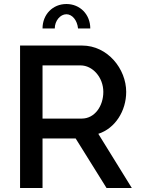

<svg xmlns="http://www.w3.org/2000/svg" viewBox="-20 -937 701 957"><path d="M253 -795C253 -833 280 -866 311 -866C340 -866 365 -836 369 -795H430C430 -865 379 -917 311 -917C243 -917 192 -865 192 -795ZM80 0H192V-247H357L511 0H637L470 -270C554 -297 609 -384 609 -479C609 -593 517 -710 389 -710H80ZM192 -346V-611H382C441 -611 495 -552 495 -479C495 -407 451 -346 388 -346Z"/></svg>

Font: FIGSv2-sans-serif SemiBold
Style: Regular
Weight: 600
Designer: Matt McInerney, Pablo Impallari, Rodrigo Fuenzalida,Mirko Velimirovic
Foundry: Matt McInerney, Pablo Impallari, Rodrigo Fuenzalida
Version: Version 4.021;hotconv 1.0.109;makeotfexe 2.5.65596